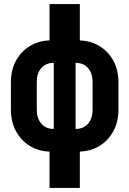

<svg xmlns="http://www.w3.org/2000/svg" viewBox="-20 -750 640 950"><path d="M225 180V0Q169 -2 126 -29Q83 -56 58.5 -102Q34 -148 34 -207V-344Q34 -403 58.5 -448.5Q83 -494 126 -521Q169 -548 225 -550V-730H375V-550Q431 -548 474 -521Q517 -494 541.5 -448.5Q566 -403 566 -344V-207Q566 -148 541.5 -102Q517 -56 474 -29Q431 -2 375 0V180ZM246 -112V-439Q207 -439 184.5 -413.5Q162 -388 162 -344V-207Q162 -164 184.5 -138Q207 -112 246 -112ZM354 -112Q393 -112 415.5 -138Q438 -164 438 -207V-344Q438 -388 415.5 -413.5Q393 -439 354 -439Z"/></svg>

Font: JetBrains Mono NL ExtraBold
Style: Regular
Weight: 800
Designer: Philipp Nurullin, Konstantin Bulenkov
Foundry: JetBrains
Version: Version 2.304; ttfautohint (v1.8.4.7-5d5b)